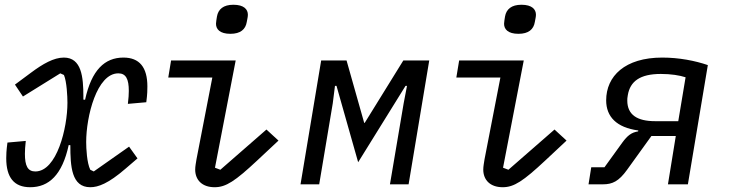

<svg xmlns="http://www.w3.org/2000/svg" viewBox="-20 -768 3041 800"><path d="M105.8 12.1C183.9 12.1 239.3 -39.4 266.3 -163.7L273.1 -163C273.1 -74.9 277.7 12.1 356.2 12.1C388.8 12.1 430.8 -2.8 502.8 -65L552.9 -108L517.8 -157L370.7 -53.6L356.2 -60.7C342 -89.5 339.1 -149.1 339.1 -176.5C339.1 -282.3 383.2 -462.4 473 -462.4C504.6 -462.4 516.7 -438.9 516.7 -389.2C516.7 -375.7 515.6 -356.9 512.8 -335.2L589.5 -342C594.1 -375.4 594.1 -394.9 594.1 -407.7C594.1 -487.6 561.1 -528.1 494.3 -528.1C416.5 -528.1 361.5 -476.6 334.5 -352.3L327.4 -353V-366.1C327.4 -446.7 320 -528.1 246.1 -528.1C204.2 -528.1 158.7 -502.1 108.7 -464.8L42.3 -415.5L75.6 -365.8L231.2 -462.4L246.4 -455.6C258.2 -427.9 261 -366.1 261 -339.8C261 -235.1 217 -53.6 127.1 -53.6C95.5 -53.6 83.8 -77.1 83.8 -127.1C83.8 -140.6 84.9 -159.1 87.4 -180.8L11 -174C6.4 -139.9 6 -121.8 6 -108.7C6 -27.7 39.1 12.1 105.8 12.1Z M940 -627.1C981.9 -627.1 1003.2 -645.6 1008.2 -676.5C1010.7 -689.6 1012.8 -698.5 1012.8 -706.7C1012.8 -728.7 996.8 -748.2 952.4 -748.2C910.9 -748.2 889.2 -729.8 883.9 -698.9C882.1 -685.7 880 -676.8 880 -669C880 -646.7 895.6 -627.1 940 -627.1ZM681.1 -445H864.7L798.7 -104.4C796.5 -90.2 793.3 -74.9 793.3 -61.4C793.3 -18.5 821.7 12.1 874.3 12.1C921.5 12.1 959.9 -13.5 1051.8 -99.4L1140.3 -182.2L1090.2 -228.3L898.1 -60.7L875.7 -69.2L962 -516H692.8Z M1232.2 0H1310L1366.5 -337.4L1375.7 -410.2H1382.1L1472.3 -92L1669.7 -410.2H1675.8L1661.9 -337.4L1604.8 0H1682.5L1768.5 -516H1660.5L1499.6 -256H1497.5L1424 -516H1318.2Z M2140.3 -627.1C2182.2 -627.1 2203.5 -645.6 2208.5 -676.5C2210.9 -689.6 2213.1 -698.5 2213.1 -706.7C2213.1 -728.7 2197.1 -748.2 2152.7 -748.2C2111.2 -748.2 2089.5 -729.8 2084.2 -698.9C2082.4 -685.7 2080.3 -676.8 2080.3 -669C2080.3 -646.7 2095.9 -627.1 2140.3 -627.1ZM1881.4 -445H2065L1998.9 -104.4C1996.8 -90.2 1993.6 -74.9 1993.6 -61.4C1993.6 -18.5 2022 12.1 2074.6 12.1C2121.8 12.1 2160.2 -13.5 2252.1 -99.4L2340.6 -182.2L2290.5 -228.3L2098.4 -60.7L2076 -69.2L2162.3 -516H1893.1Z M2432.2 0H2492.2C2531.6 0 2558.2 -12.4 2592.7 -60.4L2694.2 -201.3H2795.8L2763.1 0H2846.2L2929.3 -496.8C2876.4 -514.9 2809.7 -528.1 2739.3 -528.1C2583.8 -528.1 2505.7 -450.6 2505.7 -349.8C2505.7 -282 2548.7 -236.5 2639.6 -224.4L2638.8 -220.5C2611.5 -216.3 2594.5 -203.5 2572.8 -173.7L2498.6 -71H2443.5ZM2593.7 -349.1C2593.7 -355.1 2593.7 -360.4 2595.9 -371.8C2605.5 -428.6 2646 -459.9 2733.3 -459.9C2775.6 -459.9 2811.4 -454.2 2836.6 -446L2806.1 -263.1H2709.5C2634.9 -263.1 2593.7 -289.8 2593.7 -349.1Z"/></svg>

Font: Margiela Mono Italic Text It
Style: Regular
Weight: 400
Designer: Mike Abbink, Paul van der Laan, Pieter van Rosmalen
Foundry: Bold Monday
Version: Version 2.003 2021